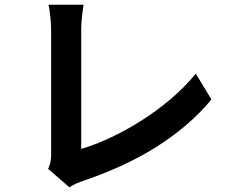

<svg xmlns="http://www.w3.org/2000/svg" viewBox="-20 -765 980 811"><path d="M635 -141C728 -199 809 -267 873 -345L807 -454C686 -304 477 -181 323 -136C323 -209 323 -529 323 -635C323 -673 327 -707 333 -745H259H185C191 -717 196 -672 196 -635C196 -529 196 -187 196 -115C196 -93 195 -76 183 -52L273 26C294 12 315 5 328 0C439 -37 543 -84 635 -141Z"/></svg>

Font: GenSekiGothic2 TW B
Style: Regular
Weight: 700
Version: Version 2.100;PS 2.1;hotconv 16.6.51;makeotf.lib2.5.65220 DE